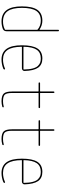

<svg xmlns="http://www.w3.org/2000/svg" viewBox="850 -1640 800 2540"><g transform="rotate(90 1250.0 -370.0)"><path d="M253.9 -509.8Q165 -509.8 124.5 -450.2Q84 -390.6 84 -259.8Q84 -131.8 127.9 -70.8Q171.9 -9.8 263.7 -9.8Q322.3 -9.8 369.1 -34.2Q374 -36.1 374 -41V-460Q374 -465.8 370.1 -468.8Q321.3 -509.8 253.9 -509.8ZM263.7 9.8Q63.5 9.8 64.5 -259.8Q64.5 -399.4 110.4 -464.8Q156.2 -530.3 253.9 -530.3Q314.5 -530.3 369.1 -494.1Q374 -492.2 374 -496.1V-740.2Q374 -750 383.8 -750Q393.6 -750 393.6 -740.2V-59.6Q393.6 -20.5 362.3 -7.8Q316.4 9.8 263.7 9.8Z M753.9 -509.8Q675.8 -509.8 638.7 -456.5Q601.6 -403.3 598.6 -286.1Q598.6 -280.3 604.5 -280.3H893.6Q898.4 -280.3 899.4 -285.2Q898.4 -356.4 885.7 -403.3Q873 -450.2 851.1 -472.2Q829.1 -494.1 806.6 -502Q784.2 -509.8 753.9 -509.8ZM768.6 9.8Q578.1 9.8 579.1 -259.8Q579.1 -399.4 621.1 -464.8Q663.1 -530.3 753.9 -530.3Q835.9 -530.3 875.5 -473.6Q915 -417 918.9 -294.9Q919.9 -281.2 909.2 -270.5Q898.4 -259.8 883.8 -259.8H604.5Q599.6 -259.8 598.6 -255.9Q599.6 -129.9 641.1 -69.8Q682.6 -9.8 768.6 -9.8Q828.1 -9.8 887.7 -36.1Q891.6 -38.1 895.5 -36.1Q899.4 -34.2 899.4 -30.3Q899.4 -19.5 888.7 -13.7Q829.1 9.8 768.6 9.8Z M1080.1 -480.5Q1070.3 -480.5 1070.3 -490.2Q1070.3 -500 1080.1 -500H1184.6Q1189.5 -500 1190.4 -504.9V-679.7Q1190.4 -689.5 1200.2 -689.9Q1210 -690.4 1210 -679.7V-504.9Q1210 -500 1214.8 -500H1400.4Q1410.2 -500 1410.2 -490.2Q1410.2 -480.5 1400.4 -480.5H1214.8Q1210 -480.5 1210 -474.6V-129.9Q1210 -57.6 1231.9 -33.7Q1253.9 -9.8 1320.3 -9.8Q1355.5 -9.8 1389.6 -19.5Q1393.6 -20.5 1397 -18.6Q1400.4 -16.6 1400.4 -12.7Q1400.4 -2.9 1390.6 0Q1353.5 9.8 1320.3 9.8Q1245.1 9.8 1217.8 -20Q1190.4 -49.8 1190.4 -129.9V-474.6Q1190.4 -479.5 1184.6 -480.5Z M1580.1 -480.5Q1570.3 -480.5 1570.3 -490.2Q1570.3 -500 1580.1 -500H1684.6Q1689.5 -500 1690.4 -504.9V-679.7Q1690.4 -689.5 1700.2 -689.9Q1710 -690.4 1710 -679.7V-504.9Q1710 -500 1714.8 -500H1900.4Q1910.2 -500 1910.2 -490.2Q1910.2 -480.5 1900.4 -480.5H1714.8Q1710 -480.5 1710 -474.6V-129.9Q1710 -57.6 1731.9 -33.7Q1753.9 -9.8 1820.3 -9.8Q1855.5 -9.8 1889.6 -19.5Q1893.6 -20.5 1897 -18.6Q1900.4 -16.6 1900.4 -12.7Q1900.4 -2.9 1890.6 0Q1853.5 9.8 1820.3 9.8Q1745.1 9.8 1717.8 -20Q1690.4 -49.8 1690.4 -129.9V-474.6Q1690.4 -479.5 1684.6 -480.5Z M2253.9 -509.8Q2175.8 -509.8 2138.7 -456.5Q2101.6 -403.3 2098.6 -286.1Q2098.6 -280.3 2104.5 -280.3H2393.6Q2398.4 -280.3 2399.4 -285.2Q2398.4 -356.4 2385.7 -403.3Q2373 -450.2 2351.1 -472.2Q2329.1 -494.1 2306.6 -502Q2284.2 -509.8 2253.9 -509.8ZM2268.6 9.8Q2078.1 9.8 2079.1 -259.8Q2079.1 -399.4 2121.1 -464.8Q2163.1 -530.3 2253.9 -530.3Q2335.9 -530.3 2375.5 -473.6Q2415 -417 2418.9 -294.9Q2419.9 -281.2 2409.2 -270.5Q2398.4 -259.8 2383.8 -259.8H2104.5Q2099.6 -259.8 2098.6 -255.9Q2099.6 -129.9 2141.1 -69.8Q2182.6 -9.8 2268.6 -9.8Q2328.1 -9.8 2387.7 -36.1Q2391.6 -38.1 2395.5 -36.1Q2399.4 -34.2 2399.4 -30.3Q2399.4 -19.5 2388.7 -13.7Q2329.1 9.8 2268.6 9.8Z"/></g></svg>

Font: Rounded Mgen+ 1mn thin
Style: Regular
Weight: 100
Designer: [Source Han Sans]
Ryoko NISHIZUKA  (kana & ideographs); Paul D. Hunt (Latin, Greek & Cyrillic); Wenlong ZHANG  (bopomofo
Version: Version 1.059.20150602